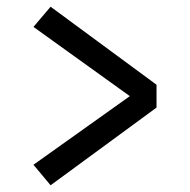

<svg xmlns="http://www.w3.org/2000/svg" viewBox="-20 -591 565 571"><path d="M130.5 -40 79.5 -101 388.5 -321V-289L79.5 -511L130.5 -571L445.5 -339V-271Z"/></svg>

Font: Karla
Style: Regular
Weight: 400
Designer: Jonathan Pinhorn
Version: Version 2.004;gftools[0.9.33]